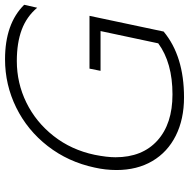

<svg xmlns="http://www.w3.org/2000/svg" viewBox="-14 -740 769 782"><g transform="rotate(-90 371.0 -349.5)"><path d="M69 -260Q69 -305 79 -349Q102 -457 166.5 -540Q231 -623 323.5 -668.5Q416 -714 520 -714Q665 -714 742 -636L730 -583Q694 -626 640.5 -646Q587 -666 513 -666Q423 -666 343.5 -627Q264 -588 207.5 -516Q151 -444 131 -349Q121 -299 121 -264Q121 -155 189 -93.5Q257 -32 377 -32Q506 -32 585 -90L635 -325H473L482 -370H697L633 -68Q533 15 365 15Q276 15 209 -18.5Q142 -52 105.5 -114Q69 -176 69 -260Z"/></g></svg>

Font: Prompt ExtraLight
Style: Italic
Weight: 275
Italic angle: -12°
Designer: Katatrad Team
Foundry: CadsonDemak
Version: Version 1.000